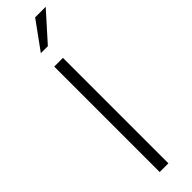

<svg xmlns="http://www.w3.org/2000/svg" viewBox="-289 -823 811 811"><g transform="rotate(-45 116.5 -417.0)"><path d="M132 -630V0H80V-630ZM122 -710H80L170 -834H233Z"/></g></svg>

Font: Mukta Vaani ExtraLight
Style: Regular
Weight: 275
Designer: Noopur Datye, Girish Dalvi, Yashodeep Gholap, Pallavi Karambelkar
Foundry: Ek Type
Version: Version 2.538;PS 1.000;hotconv 16.6.51;makeotf.lib2.5.65220;